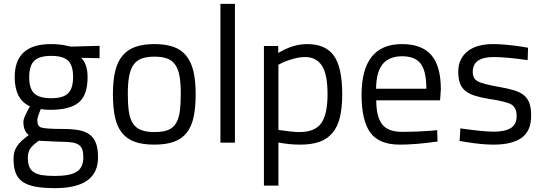

<svg xmlns="http://www.w3.org/2000/svg" viewBox="-20 -738 2810 993"><path d="M265 235Q205 235 164 227.5Q123 220 97.5 202.5Q72 185 61 156Q50 127 50 84Q50 63 54.5 47.5Q59 32 68.5 17.5Q78 3 93 -10.5Q108 -24 129 -40Q101 -59 101 -109Q101 -126 126 -172L135 -188Q56 -224 56 -339Q56 -510 243 -510Q293 -510 332 -500L347 -497L495 -501V-437L400 -439Q433 -406 433 -339Q433 -245 386.5 -207.5Q340 -170 240 -170Q211 -170 191 -174Q173 -131 173 -117Q173 -86 192 -79Q213 -71 307 -71Q355 -71 389 -64.5Q423 -58 445 -41Q467 -24 477 4.5Q487 33 487 76Q487 235 265 235ZM131 -339Q131 -279 157.5 -254.5Q184 -230 245 -230Q306 -230 332 -255Q358 -280 358 -340Q358 -400 332 -424.5Q306 -449 245 -449Q184 -449 157.5 -424Q131 -399 131 -339ZM124 78Q124 105 131 123Q138 141 154 152Q170 163 196.5 167.5Q223 172 263 172Q343 172 377 150Q411 128 411 76Q411 51 405.5 35Q400 19 386 10Q372 1 348 -2Q324 -5 288 -5L180 -10Q147 14 135.5 32Q124 50 124 78Z M564 -251Q564 -320 575.5 -369Q587 -418 613 -449.5Q639 -481 680 -495.5Q721 -510 779 -510Q837 -510 877.5 -495.5Q918 -481 943.5 -449.5Q969 -418 980.5 -369Q992 -320 992 -251Q992 -182 981.5 -133Q971 -84 946 -52Q921 -20 880 -5Q839 10 778 10Q717 10 676 -5Q635 -20 610 -52Q585 -84 574.5 -133Q564 -182 564 -251ZM641 -253Q641 -198 646.5 -160.5Q652 -123 667.5 -99.5Q683 -76 710 -65.5Q737 -55 779 -55Q821 -55 847.5 -65Q874 -75 889 -98.5Q904 -122 909.5 -159.5Q915 -197 915 -252Q915 -307 908.5 -344Q902 -381 886 -403.5Q870 -426 844 -435.5Q818 -445 779 -445Q740 -445 713.5 -435.5Q687 -426 671 -403.5Q655 -381 648 -344.5Q641 -308 641 -253Z M1195 0V-718H1120V0Z M1420 222H1345V-500H1419V-464Q1495 -510 1569 -510Q1664 -510 1707 -449.5Q1750 -389 1750 -250Q1750 -181 1738 -131.5Q1726 -82 1699.5 -50.5Q1673 -19 1632 -4.5Q1591 10 1532 10Q1501 10 1473.5 7Q1446 4 1420 -1ZM1558 -443Q1528 -443 1493.5 -433Q1459 -423 1439 -413L1420 -403V-66Q1455 -61 1482 -58Q1509 -55 1528 -55Q1609 -55 1641.5 -101Q1674 -147 1674 -251Q1674 -355 1644.5 -399Q1615 -443 1558 -443Z M2212 -62 2241 -65 2243 -6Q2186 2 2137.5 6Q2089 10 2048 10Q1940 10 1895 -52.5Q1850 -115 1850 -247Q1850 -510 2059 -510Q2161 -510 2210.5 -453.5Q2260 -397 2260 -276L2256 -219H1926Q1926 -135 1956 -95.5Q1986 -56 2061 -56Q2136 -56 2212 -62ZM1925 -279H2185Q2185 -371 2155.5 -409Q2126 -447 2060 -447Q1993 -447 1959.5 -407Q1926 -367 1925 -279Z M2534 -443Q2425 -443 2425 -367Q2425 -331 2450 -318Q2476 -303 2564 -288Q2609 -280 2640 -270.5Q2671 -261 2690.5 -244.5Q2710 -228 2718.5 -203Q2727 -178 2727 -139Q2727 -61 2678 -25.5Q2629 10 2533 10Q2502 10 2465.5 6.5Q2429 3 2387 -4L2357 -9L2361 -74Q2418 -66 2461 -61.5Q2504 -57 2533 -57Q2591 -57 2621.5 -75.5Q2652 -94 2652 -138Q2652 -180 2626 -197Q2599 -213 2512 -226Q2468 -233 2437.5 -242.5Q2407 -252 2387.5 -267.5Q2368 -283 2359 -307Q2350 -331 2350 -367Q2350 -403 2363.5 -430Q2377 -457 2401 -475Q2425 -493 2458 -501.5Q2491 -510 2530 -510Q2561 -510 2599 -506.5Q2637 -503 2683 -496L2711 -491L2709 -427Q2653 -435 2609.5 -439Q2566 -443 2534 -443Z"/></svg>

Font: Sunflower Light
Style: Regular
Weight: 300
Designer: JIKJI
Foundry: JIKJI
Version: Version 1.00